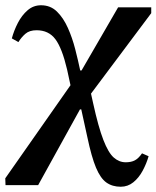

<svg xmlns="http://www.w3.org/2000/svg" viewBox="-61 -498 595 730"><path d="M84 206H-40L-41 180L207 -174L194 -234Q175 -315 149.5 -349Q124 -383 78 -383Q51 -383 35.5 -369.5Q20 -356 9 -338L-16 -352Q-8 -382 7 -411Q22 -440 44 -459Q66 -478 95 -478Q131 -478 155.5 -454Q180 -430 197 -392Q214 -354 225 -311Q236 -268 244 -230H249L388 -470H514V-448L285 -142L293 -106Q313 -15 332 34Q351 83 371.5 101Q392 119 417 119Q438 119 452 111.5Q466 104 479 85L504 96Q496 124 481.5 151Q467 178 446 195Q425 212 398 212Q366 212 343.5 196Q321 180 304 139.5Q287 99 271 23L248 -82H243Z"/></svg>

Font: STIX Two Text SemiBold
Style: Regular
Weight: 600
Designer: Ross Mills, John Hudson & Paul Hanslow, Tiro Typeworks Ltd; with prior portions MicroPress Inc., and Coen Hoffman.
Foundry: Tiro Typeworks Ltd
Version: Version 2.13 b171